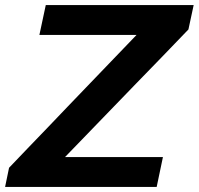

<svg xmlns="http://www.w3.org/2000/svg" viewBox="-30 -733 780 753"><path d="M-10 0 5.5 -75Q37.5 -108.5 78 -150.8Q118.5 -193 160 -236Q201.5 -279 235.5 -315L505.5 -596H124.5L149.5 -713H729.5L709 -617.5Q656.5 -562.5 605.5 -510Q554 -457 503 -404.5L225 -117H609L584.5 0Z"/></svg>

Font: Heraclito SemiBold
Style: Italic
Weight: 600
Italic angle: -12°
Designer: Kostas Bartsokas (font) & Cristiano Sobral (main changes)
Foundry: Kostas Bartsokas (font) & Cristiano Sobral (main changes)
Version: Version 1.00;July 8, 2020;FontCreator 13.0.0.2655 64-bit